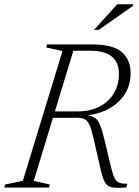

<svg xmlns="http://www.w3.org/2000/svg" viewBox="-43 -878 650 899"><path d="M115 -31 190.5 -14 186.5 0H-23L-19 -14L64 -31.5L249.5 -639L173.5 -656L177.5 -670H386Q485.5 -670 527 -634.5Q568.5 -599 568.5 -536Q568.5 -456 513.2 -402.8Q458 -349.5 366.5 -338Q403 -333 417 -309.2Q431 -285.5 443 -236.5L477 -95Q485.5 -59.5 494 -43Q502.5 -26.5 516.2 -22Q530 -17.5 553.5 -17.5L548.5 0Q504 3 482 -0.8Q460 -4.5 449.5 -22Q439 -39.5 429.5 -79L393.5 -236.5Q384 -276.5 374.5 -295.8Q365 -315 351.2 -320.8Q337.5 -326.5 315 -326.5H205ZM322.5 -356.5Q380 -356.5 423.2 -379Q466.5 -401.5 490.2 -441.2Q514 -481 514 -532.5Q514 -584.5 481.2 -612.5Q448.5 -640.5 378 -640.5H300.5L214 -356.5ZM397 -738 506 -858H581L579.5 -850.5L419.5 -738Z"/></svg>

Font: Newsreader 16pt Light
Style: Italic
Weight: 300
Italic angle: -17°
Designer: Hugues Gentile
Foundry: Production Type
Version: Version 1.003; ttfautohint (v1.8.3)